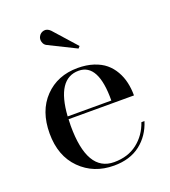

<svg xmlns="http://www.w3.org/2000/svg" viewBox="-129 -779 782 884"><g transform="rotate(-20 262.5 -337.5)"><path d="M176 -618.5Q163.5 -624.5 159.2 -639.8Q155 -655 162.5 -667.5Q170.5 -681.5 186.8 -684.8Q203 -688 218.5 -673L317.5 -562L309 -552.5ZM480 -135Q459.5 -69 408.5 -29.5Q357.5 10 279 10Q180 10 115 -55Q50 -120 50 -230Q50 -340.5 112.5 -405.2Q175 -470 274 -470Q316.5 -470 351 -458.8Q385.5 -447.5 408.2 -428.5Q431 -409.5 446.2 -382.8Q461.5 -356 468.2 -326Q475 -296 475 -262.5H154.5Q153.5 -240.5 153.5 -230Q153.5 -5 285 -5Q353 -5 399 -40.8Q445 -76.5 465 -135ZM274 -456.5Q167 -456.5 155 -276H369Q370.5 -456.5 274 -456.5Z"/></g></svg>

Font: Bodoni* 16pt
Style: Regular
Weight: 400
Version: Version 2.3